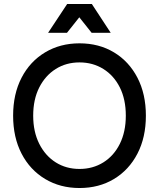

<svg xmlns="http://www.w3.org/2000/svg" viewBox="-20 -932 800 966"><path d="M380 14Q283 14 207 -31.5Q131 -77 88.5 -159Q46 -241 46 -350Q46 -459 88.5 -541Q131 -623 207 -668.5Q283 -714 380 -714Q478 -714 553.5 -668.5Q629 -623 671.5 -541Q714 -459 714 -350Q714 -241 671.5 -159Q629 -77 553.5 -31.5Q478 14 380 14ZM380 -82Q447 -82 500 -115Q553 -148 583 -208.5Q613 -269 613 -350Q613 -432 583 -492Q553 -552 500 -585Q447 -618 380 -618Q313 -618 260.5 -585Q208 -552 177.5 -492Q147 -432 147 -350Q147 -269 177.5 -208.5Q208 -148 260.5 -115Q313 -82 380 -82ZM222 -767 318 -912H442L537 -767H441L379 -845L317 -767Z"/></svg>

Font: Fustat SemiBold
Style: Regular
Weight: 600
Designer: Mohamed Gaber, Khaled Hosny, Laura Garcia Mut
Foundry: Kief Type Foundry, Alif Type Foundry, Hard Type Foundry
Version: Version 1.007